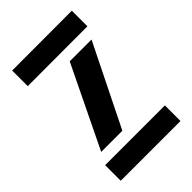

<svg xmlns="http://www.w3.org/2000/svg" viewBox="-186 -672 744 744"><g transform="rotate(-45 186.0 -300.0)"><path d="M21.5 0V-85.5H349V0ZM26 -514V-599.5L353.5 -600V-514.5ZM47 -132.5 209 -467H328.5L163 -132.5Z"/></g></svg>

Font: Big Shoulders Stencil Text Thin
Style: Bold
Weight: 700
Version: Version 2.001